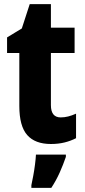

<svg xmlns="http://www.w3.org/2000/svg" viewBox="-20 -683 408 924"><path d="M272 -118Q290 -118 308 -122.5Q326 -127 346 -136V-18Q321 -5 291 2.5Q261 10 225 10Q149 10 111 -33Q73 -76 73 -173V-428H14V-503L85 -546L123 -663H225V-550H339V-428H225V-177Q225 -118 272 -118ZM297 72Q284 110 267 148Q250 186 227 221H131V208Q135 190 140 163Q145 136 148.5 108.5Q152 81 153 61H297Z"/></svg>

Font: Noto Sans Devanagari Condensed ExtraBold
Style: Regular
Weight: 800
Width: 3
Designer: Jelle Bosma - Monotype Design Team
Foundry: Monotype Imaging Inc.
Version: Version 2.004; ttfautohint (v1.8.4.7-5d5b)